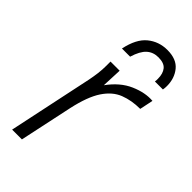

<svg xmlns="http://www.w3.org/2000/svg" viewBox="-228 -776 832 832"><g transform="rotate(45 188.0 -360.0)"><path d="M34 0 116 -388Q121 -413 124 -436.5Q127 -460 127 -485V-510H183L179 -417Q221 -475 275 -498.5Q329 -522 376 -518L363 -456Q311 -456 268.5 -439.5Q226 -423 195.5 -377Q165 -331 146 -244L94 0ZM375 -608Q375 -602 374.5 -596Q374 -590 373 -585H324Q325 -591 325 -595Q325 -599 325 -603Q325 -634 310.5 -652Q296 -670 261 -670Q229 -670 207.5 -650.5Q186 -631 172 -585H122Q137 -657 175.5 -688.5Q214 -720 266 -720Q322 -720 348.5 -687.5Q375 -655 375 -608Z"/></g></svg>

Font: Radio Canada Light
Style: Italic
Weight: 300
Italic angle: -12°
Designer: Charles Daoud, Etienne Aubert Bonn, Alexandre Saumier Demers, Jacques Le Bailly
Foundry: Radio-Canada
Version: Version 2.104; ttfautohint (v1.8.4.7-5d5b);gftools[0.9.28.de